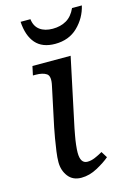

<svg xmlns="http://www.w3.org/2000/svg" viewBox="-116 -801 590 869"><g transform="rotate(-15 179.0 -366.5)"><path d="M155 10Q115 10 93.5 -18Q72 -46 72 -85Q72 -106 76 -135Q80 -164 85 -193.5Q90 -223 94 -242L133 -426Q143 -470 125.5 -482Q108 -494 75 -494H62L71 -536H250L182 -215Q180 -204 176 -183Q172 -162 169.5 -140Q167 -118 167 -104Q167 -53 200 -53Q217 -53 235 -60.5Q253 -68 272 -79L290 -50Q268 -31 230.5 -10.5Q193 10 155 10ZM197 -606Q137 -606 106 -641.5Q75 -677 71 -743H117Q121 -709 144 -692Q167 -675 204 -675Q241 -675 268.5 -691Q296 -707 312 -743H358Q345 -687 303.5 -646.5Q262 -606 197 -606Z"/></g></svg>

Font: NotoSerif-Italic
Style: Regular
Weight: 400
Italic angle: -12°
Designer: Monotype Design Team
Foundry: Monotype Imaging Inc.
Version: Version 2.007; ttfautohint (v1.8) -l 8 -r 50 -G 200 -x 14 -D